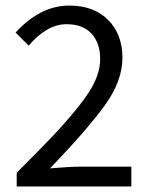

<svg xmlns="http://www.w3.org/2000/svg" viewBox="-20 -670 537 690"><path d="M40 0V-49Q123 -132 169.5 -181Q216 -230 260 -284.5Q304 -339 322 -379.5Q340 -420 340 -458Q340 -515 309 -549Q278 -583 219 -583Q149 -583 83 -506L36 -553Q125 -650 229 -650Q317 -650 368.5 -598.5Q420 -547 420 -462Q420 -380 358.5 -294Q297 -208 160 -65Q230 -71 267 -71H452V0Z"/></svg>

Font: Toshiba Sans
Style: Regular
Weight: 400
Designer: Paul D. Hunt
Foundry: Toshiba Corporation
Version: Version 2.020;PS 2.0;hotconv 1.0.86;makeotf.lib2.5.63406